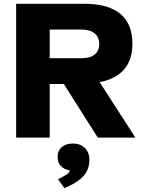

<svg xmlns="http://www.w3.org/2000/svg" viewBox="-20 -723 752 1009"><path d="M64.9 0V-703.1H422.4Q675.8 -703.1 675.8 -492.2Q675.8 -326.2 503.9 -291L691.4 0H493.7L315.4 -281.7H241.2V0ZM241.2 -417H409.2Q453.6 -417 477.5 -436.3Q501.5 -455.6 501.5 -492.2Q501.5 -528.3 476.6 -548.1Q451.7 -567.9 405.8 -567.9H241.2ZM318.4 265.6 284.7 218.8 296.9 212.9Q321.8 200.2 333.3 191.7Q344.7 183.1 346.7 171.9Q317.4 168 300 149.7Q282.7 131.3 282.7 101.6Q282.7 68.4 304.9 49.8Q327.1 31.2 363.8 31.2Q400.9 31.2 425.3 54.4Q449.7 77.6 449.7 116.7Q449.7 166 421.1 199Q392.6 231.9 344.7 253.4Z"/></svg>

Font: Schibsted Grotesk ExtraBold
Style: Regular
Weight: 800
Designer: Bakken & Baeck AS, Henrik Kongsvoll
Foundry: Schibsted ASA
Version: Version 1.100; ttfautohint (v1.8.4.7-5d5b);gftools[0.9.25]